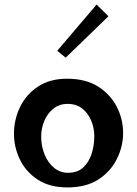

<svg xmlns="http://www.w3.org/2000/svg" viewBox="-20 -807 598 839"><path d="M275 12Q197 12 145 -22Q93 -56 67 -110Q41 -164 41 -223Q41 -283 67 -338Q93 -393 145 -428Q197 -463 273 -463Q355 -463 409 -428.5Q463 -394 490.5 -340Q518 -286 518 -226Q518 -167 490.5 -112Q463 -57 409.5 -22.5Q356 12 275 12ZM277 -52Q319 -52 344 -75.5Q369 -99 380.5 -135.5Q392 -172 392 -212Q392 -248 378.5 -280Q365 -312 339.5 -332.5Q314 -353 275 -353Q239 -353 213 -332Q187 -311 173.5 -278.5Q160 -246 160 -210Q160 -168 175 -131.5Q190 -95 216.5 -73.5Q243 -52 277 -52ZM267 -555 230 -585 402 -787 454 -736Z"/></svg>

Font: Marhey Light
Style: Regular
Weight: 400
Version: Version 1.000